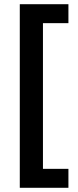

<svg xmlns="http://www.w3.org/2000/svg" viewBox="-20 -734 370 912"><path d="M305 158H74V-714H305V-624H184V68H305Z"/></svg>

Font: Noto Sans New Tai Lue SemiBold
Style: Regular
Weight: 600
Version: Version 2.003